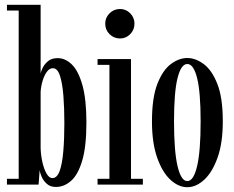

<svg xmlns="http://www.w3.org/2000/svg" viewBox="-20 -770 976 801"><path d="M213.5 10Q190 10 175.5 -3Q161 -16 153.8 -32.5Q146.5 -49 145.5 -61L141 0H9V-24H58V-726H9V-750H149.5V-464Q151 -472 158.2 -487.2Q165.5 -502.5 180.5 -515Q195.5 -527.5 220.5 -527.5Q253 -527.5 280.2 -500.5Q307.5 -473.5 324 -414.2Q340.5 -355 340.5 -259Q340.5 -159 323 -100Q305.5 -41 276.5 -15.5Q247.5 10 213.5 10ZM198.5 -27Q218 -27 228.8 -56.5Q239.5 -86 244 -138Q248.5 -190 248.5 -257Q248.5 -318 244.5 -370Q240.5 -422 230.2 -453.8Q220 -485.5 200.5 -485.5Q186.5 -485.5 175.5 -470.5Q164.5 -455.5 157.8 -433Q151 -410.5 149.5 -387V-151.5Q150.5 -121.5 157 -93Q163.5 -64.5 174.2 -45.8Q185 -27 198.5 -27Z M481 -609.5Q455 -609.5 437 -627.5Q419 -645.5 419 -671.5Q419 -696.5 437 -714.5Q455 -732.5 481 -732.5Q505.5 -732.5 523.2 -714.5Q541 -696.5 541 -671.5Q541 -645.5 523.2 -627.5Q505.5 -609.5 481 -609.5ZM387 0V-24H436.5V-499.5H387V-523.5H526.5V-24H576V0Z M761.5 11Q724.5 11 690.8 -20.2Q657 -51.5 635.5 -112.8Q614 -174 614 -263.5Q614 -361.5 636.2 -419.2Q658.5 -477 692.5 -502.5Q726.5 -528 761.5 -528Q796 -528 830.2 -502.5Q864.5 -477 887 -419.2Q909.5 -361.5 909.5 -263.5Q909.5 -174 887.8 -112.8Q866 -51.5 832 -20.2Q798 11 761.5 11ZM761.5 -14.5Q787.5 -14.5 802.2 -76.5Q817 -138.5 817 -263.5Q817 -386.5 802.2 -444.8Q787.5 -503 761.5 -503Q735.5 -503 720.8 -444.8Q706 -386.5 706 -263.5Q706 -138.5 720.8 -76.5Q735.5 -14.5 761.5 -14.5Z"/></svg>

Font: Imbue 50pt Medium
Style: Regular
Weight: 500
Designer: Tyler Finck
Foundry: Etcetera Type Company
Version: Version 1.102; ttfautohint (v1.8.3)